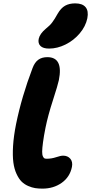

<svg xmlns="http://www.w3.org/2000/svg" viewBox="-20 -1095 535 1126"><path d="M268.1 -810.1Q232.9 -810.1 217.3 -825.4Q201.7 -840.8 207 -867.2Q213.4 -897 249 -926.8Q272 -944.8 286.4 -963.9Q300.8 -982.9 317.9 -1014.2Q337.4 -1047.9 361.8 -1061.5Q386.2 -1075.2 420.9 -1075.2Q463.4 -1075.2 481.9 -1053Q500.5 -1030.8 492.2 -987.8Q482.4 -940.4 447.5 -899.2Q412.6 -857.9 364.3 -834Q315.9 -810.1 268.1 -810.1ZM229 11.2Q206.1 11.2 186.8 8.3Q167.5 5.4 145 -4.4Q122.6 -14.2 106.4 -30.3Q90.3 -46.4 76.9 -75.2Q63.5 -104 58.3 -142.8Q53.2 -181.6 56.6 -239Q60.1 -296.4 74.2 -367.2Q106.9 -527.8 170.9 -695.8Q183.6 -729.5 204.6 -744.6Q225.6 -759.8 257.8 -759.8Q352.1 -759.8 325.2 -625Q319.3 -596.7 290.3 -506.8Q261.2 -417 247.1 -347.2Q236.8 -295.9 232.2 -260.5Q227.5 -225.1 227.3 -206.3Q227.1 -187.5 231.7 -177.7Q236.3 -168 241.2 -166Q246.1 -164.1 254.9 -164.1Q282.2 -164.1 309.1 -173.1Q335.9 -182.1 350.1 -182.1Q377 -182.1 392.3 -164.1Q407.7 -146 401.9 -116.2Q390.1 -57.1 342 -22.9Q293.9 11.2 229 11.2Z"/></svg>

Font: Shantell Sans Irregular
Style: Italic
Weight: 800
Italic angle: -11.31°
Designer: Stephen Nixon, Anya Danilova, Shantell Martin
Foundry: Arrow Type
Version: Version 1.006;[9816181b4]